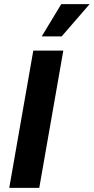

<svg xmlns="http://www.w3.org/2000/svg" viewBox="-20 -914 456 934"><path d="M25 0 142 -668H288L171 0ZM183 -737 278 -894H416L280 -737Z"/></svg>

Font: Gantari
Style: Bold Italic
Weight: 700
Italic angle: -10°
Designer: Anugrah Pasau
Foundry: Lafontype
Version: Version 1.000; ttfautohint (v1.8.4.7-5d5b)